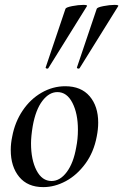

<svg xmlns="http://www.w3.org/2000/svg" viewBox="-20 -752 504 786"><path d="M24 -138Q24 -165 30 -193Q41 -252 72.5 -299Q104 -346 150 -372.5Q196 -399 247 -399Q312 -399 347 -358Q382 -317 382 -250Q382 -223 376 -193Q364 -129 329.5 -82Q295 -35 249.5 -10.5Q204 14 157 14Q93 14 58.5 -28Q24 -70 24 -138ZM292 -149Q299 -183 299 -221Q299 -287 276.5 -331Q254 -375 215 -375Q181 -375 153.5 -339Q126 -303 114 -236Q107 -194 107 -165Q107 -98 129.5 -54.5Q152 -11 191 -11Q226 -11 253.5 -48Q281 -85 292 -149ZM174 -471Q171 -471 168.5 -472.5Q166 -474 167 -476L248 -716Q250 -722 275.5 -727Q301 -732 321 -732Q339 -732 336 -727L178 -473Q176 -471 174 -471ZM302 -471Q299 -471 296.5 -472.5Q294 -474 295 -476L376 -716Q378 -722 403.5 -727Q429 -732 449 -732Q467 -732 464 -727L306 -473Q304 -471 302 -471Z"/></svg>

Font: Cormorant Garamond SemiBold
Style: Italic
Weight: 600
Italic angle: -10°
Designer: Christian Thalmann (Catharsis Fonts)
Foundry: Catharsis Fonts
Version: Version 4.000